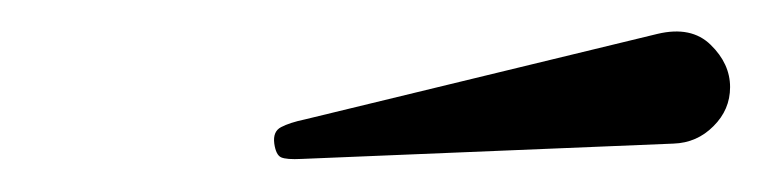

<svg xmlns="http://www.w3.org/2000/svg" viewBox="-20 -809 472 119"><path d="M397.5 -720 167 -710.5Q157.5 -710 154.2 -711.5Q151 -713 150 -720Q149 -727.5 154.2 -730.2Q159.5 -733 169 -735L387.5 -788Q408.5 -793 420.5 -781.2Q432.5 -769.5 432.5 -755Q432.5 -741 422.2 -730.8Q412 -720.5 397.5 -720Z"/></svg>

Font: Besley* Narrow
Style: Italic
Weight: 400
Width: 4
Italic angle: -13°
Designer: Owen Earl
Foundry: indestructible type*
Version: Version 3.000; ttfautohint (v1.8.3)